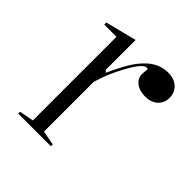

<svg xmlns="http://www.w3.org/2000/svg" viewBox="-146 -623 732 732"><g transform="rotate(45 220.0 -257.5)"><path d="M58 0V-10L116 -21V-472H50V-483L176 -515V-354L184 -346Q200 -381 214.5 -408Q229 -435 244 -454Q269 -486 295.5 -500.5Q322 -515 353 -515Q373 -515 389 -507.5Q405 -500 414.5 -485Q424 -470 424 -449Q424 -433 416 -419Q408 -405 392.5 -396.5Q377 -388 354 -388Q334 -388 318.5 -394.5Q303 -401 294 -413Q285 -425 285 -440Q285 -445 285.5 -449Q286 -453 286.5 -457.5Q287 -462 287 -464Q287 -471 282 -471Q270 -471 255 -452.5Q240 -434 223 -402Q210 -379 197.5 -349.5Q185 -320 176 -289V-21L234 -10V0Z"/></g></svg>

Font: Kalnia Thin Light
Style: Regular
Weight: 300
Version: Version 1.105